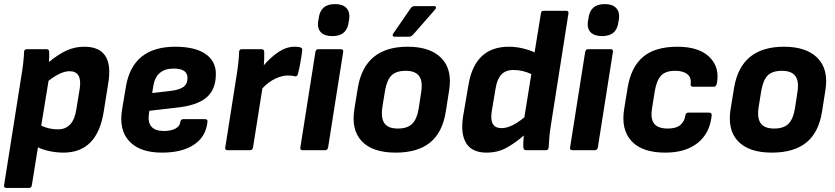

<svg xmlns="http://www.w3.org/2000/svg" viewBox="-22 -736 4092 941"><path d="M9 185Q-4 185 -2 172L84 -372Q89 -401 92 -429Q95 -457 96 -481Q96 -495 110 -495H206Q218 -495 219 -482Q220 -459 218 -432Q265 -471 305.5 -489Q346 -507 391 -507Q537 -507 509 -331L486 -187Q454 12 289 12Q256 12 222 5Q188 -2 164 -14L134 172Q132 185 121 185ZM319 -387Q276 -387 216 -340L180 -120Q219 -102 262 -102Q337 -102 352 -199L369 -303Q381 -387 319 -387Z M772 12Q663 12 611 -44.5Q559 -101 577 -203L595 -311Q628 -507 837 -507Q933 -507 984.5 -472Q1036 -437 1036 -374Q1036 -296 988.5 -257Q941 -218 840 -208L710 -193L708 -180Q695 -94 782 -94Q816 -94 838 -106Q860 -118 862 -139Q864 -152 876 -152H983Q996 -152 995 -140Q988 -67 929.5 -27.5Q871 12 772 12ZM724 -280 819 -291Q861 -297 879 -311.5Q897 -326 897 -354Q897 -400 829 -400Q743 -400 729 -313Z M1093 0Q1080 0 1082 -13L1138 -369Q1143 -400 1146 -427.5Q1149 -455 1150 -482Q1150 -495 1164 -495H1260Q1272 -495 1273 -482Q1274 -452 1271 -416Q1305 -456 1343.5 -481.5Q1382 -507 1422 -507Q1443 -507 1452 -503Q1461 -500 1459 -487Q1456 -462 1450.5 -431Q1445 -400 1438 -373Q1435 -360 1423 -362Q1416 -364 1408 -365Q1400 -366 1388 -366Q1361 -366 1327.5 -350.5Q1294 -335 1264 -303L1218 -13Q1215 0 1204 0Z M1461 0Q1448 0 1450 -13L1524 -482Q1527 -495 1538 -495H1648Q1662 -495 1660 -482L1586 -13Q1583 0 1572 0ZM1607 -559Q1570 -559 1551.5 -577Q1533 -595 1537 -629L1540 -646Q1548 -716 1620 -716Q1657 -716 1675 -697.5Q1693 -679 1690 -646L1687 -629Q1679 -559 1607 -559Z M1917 12Q1804 12 1751 -44Q1698 -100 1715 -203L1732 -307Q1766 -507 1976 -507Q2087 -507 2141.5 -451Q2196 -395 2179 -292L2163 -190Q2147 -87 2086 -37.5Q2025 12 1917 12ZM1928 -106Q1974 -106 1997.5 -128.5Q2021 -151 2030 -204L2042 -283Q2051 -338 2032 -363.5Q2013 -389 1966 -389Q1920 -389 1897 -366.5Q1874 -344 1865 -291L1852 -211Q1844 -158 1862 -132Q1880 -106 1928 -106ZM1912 -556Q1905 -556 1903 -560.5Q1901 -565 1905 -571L1989 -693Q1997 -706 2010 -706H2105Q2113 -706 2114.5 -701Q2116 -696 2111 -690L2005 -569Q1994 -556 1982 -556Z M2362 12Q2292 12 2263 -34Q2234 -80 2248 -168L2274 -320Q2305 -507 2472 -507Q2505 -507 2539.5 -499Q2574 -491 2598 -479L2629 -670Q2630 -683 2642 -683H2753Q2766 -683 2764 -670L2678 -123Q2673 -93 2670.5 -64Q2668 -35 2667 -14Q2666 0 2654 0H2556Q2544 0 2543 -13Q2542 -25 2543 -41Q2544 -57 2545 -72Q2504 -36 2461 -12Q2418 12 2362 12ZM2388 -190Q2375 -108 2436 -108Q2484 -108 2548 -161L2582 -373Q2539 -393 2495 -393Q2456 -393 2435 -370.5Q2414 -348 2407 -303Z M2783 0Q2770 0 2772 -13L2846 -482Q2849 -495 2860 -495H2970Q2984 -495 2982 -482L2908 -13Q2905 0 2894 0ZM2929 -559Q2892 -559 2873.5 -577Q2855 -595 2859 -629L2862 -646Q2870 -716 2942 -716Q2979 -716 2997 -697.5Q3015 -679 3012 -646L3009 -629Q3001 -559 2929 -559Z M3239 12Q3125 12 3073 -44.5Q3021 -101 3037 -201L3054 -306Q3071 -408 3130 -457.5Q3189 -507 3298 -507Q3404 -507 3455.5 -456Q3507 -405 3491 -325Q3487 -311 3477 -311H3374Q3361 -311 3363 -325Q3367 -357 3346 -373Q3325 -389 3287 -389Q3240 -389 3218 -365.5Q3196 -342 3187 -289L3174 -207Q3165 -154 3184 -130Q3203 -106 3251 -106Q3292 -106 3312.5 -123.5Q3333 -141 3337 -170Q3339 -184 3351 -184H3454Q3467 -184 3466 -170Q3457 -83 3397.5 -35.5Q3338 12 3239 12Z M3761 12Q3648 12 3595 -44Q3542 -100 3559 -203L3576 -307Q3610 -507 3820 -507Q3931 -507 3985.5 -451Q4040 -395 4023 -292L4007 -190Q3991 -87 3930 -37.5Q3869 12 3761 12ZM3772 -106Q3818 -106 3841.5 -128.5Q3865 -151 3874 -204L3886 -283Q3895 -338 3876 -363.5Q3857 -389 3810 -389Q3764 -389 3741 -366.5Q3718 -344 3709 -291L3696 -211Q3688 -158 3706 -132Q3724 -106 3772 -106Z"/></svg>

Font: Sofia Sans ExtraBold
Style: Italic
Weight: 800
Italic angle: -9°
Designer: Botio Nikoltchev, Ani Petrova
Foundry: lettersoup
Version: Version 4.100; ttfautohint (v1.8.4.7-5d5b)